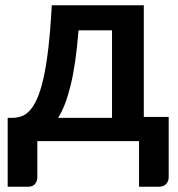

<svg xmlns="http://www.w3.org/2000/svg" viewBox="-20 -533 674 725"><path d="M523 -513V-91.5H617V135Q617 152 607.2 162Q597.5 172 582 172H505V0H121V137Q121 150 112.8 161Q104.5 172 87 172H9V-88H28.5Q45.5 -88.5 61.5 -94Q77.5 -99.5 92.2 -115.5Q107 -131.5 120 -160.2Q133 -189 143.8 -236Q154.5 -283 162.5 -351Q170.5 -419 175.5 -513ZM276.5 -418.5Q271.5 -354 264 -302.2Q256.5 -250.5 246.5 -210Q236.5 -169.5 224.8 -139.5Q213 -109.5 199.5 -88H403V-418.5Z"/></svg>

Font: Lato
Style: Bold
Weight: 700
Designer: Lukasz Dziedzic
Foundry: tyPoland Lukasz Dziedzic
Version: Version 2.007; 2014-02-27